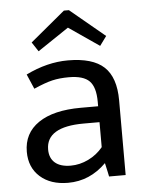

<svg xmlns="http://www.w3.org/2000/svg" viewBox="-53 -786 651 842"><g transform="rotate(-5 272.0 -365.0)"><path d="M297 -311H373V-331Q373 -395 346.5 -422Q320 -449 256 -449Q215 -449 183 -441.5Q151 -434 101 -412L73 -477Q167 -523 258 -523Q367 -523 417 -476.5Q467 -430 467 -329V0H394Q393 -4 390 -19.5Q387 -35 381 -60Q309 12 213 12Q136 12 90 -29Q44 -70 44 -139Q44 -221 110 -266Q176 -311 297 -311ZM231 -62Q271 -62 309 -80.5Q347 -99 373 -131V-241H303Q221 -241 179.5 -216Q138 -191 138 -141Q138 -103 162 -82.5Q186 -62 231 -62ZM282 -742 435 -615 405 -574 271 -666 134 -574 107 -615 260 -742Z"/></g></svg>

Font: Telex
Style: Regular
Weight: 400
Designer: Andres Torresi
Foundry: Andres Torresi
Version: Version 1.100